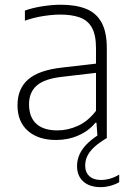

<svg xmlns="http://www.w3.org/2000/svg" viewBox="-20 -568 536 790"><path d="M211 8Q137.5 8 94.8 -29.5Q52 -67 52 -135Q52 -203 96 -241.2Q140 -279.5 235.5 -290L395 -308.5L398 -271L236 -252Q163.5 -244 131.5 -216.2Q99.5 -188.5 99.5 -139Q99.5 -86.5 129 -59Q158.5 -31.5 216.5 -31.5Q259 -31.5 300.5 -50.2Q342 -69 375 -112V-370Q375 -424.5 358 -454.5Q341 -484.5 308.2 -496.2Q275.5 -508 228 -508Q197.5 -508 159.5 -502.2Q121.5 -496.5 82.5 -483V-524.5Q114.5 -536 154.5 -542.2Q194.5 -548.5 230.5 -548.5Q291 -548.5 333.2 -532Q375.5 -515.5 397.5 -476.2Q419.5 -437 419.5 -369V0L381.5 0.5L377 -63H372.5Q345.5 -29.5 302.8 -10.8Q260 8 211 8ZM394.5 202Q348.5 202 322.8 178.8Q297 155.5 297 115.5Q297 89 308.2 65.2Q319.5 41.5 343 19.2Q366.5 -3 404 -24.5L419.5 0Q387.5 19 368 37Q348.5 55 339.5 73.8Q330.5 92.5 330.5 113.5Q330.5 141 347.8 156.8Q365 172.5 395 172.5Q414 172.5 433 167Q452 161.5 470.5 150.5V181.5Q454.5 191 434 196.5Q413.5 202 394.5 202Z"/></svg>

Font: Encode Sans Condensed Thin ExtraLight
Style: Regular
Weight: 250
Version: Version 3.002